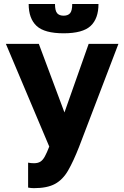

<svg xmlns="http://www.w3.org/2000/svg" viewBox="-20 -756 640 989"><path d="M154.8 213.2Q139.8 213.2 124.8 210.2V81.8Q139.8 84.8 154.8 84.8Q175.2 84.8 188.1 76.7Q201 68.5 211.3 49.3Q221.7 30.2 233.7 -1L10.3 -530H180L312 -176.7L436.7 -530H590L387.5 0Q358 75.2 330.8 122.3Q303.5 169.5 263.4 191.3Q223.3 213.2 154.8 213.2ZM307.8 -584.5Q209.5 -584.5 168.6 -622.3Q127.7 -660.2 127.7 -735.5H263.3Q263.3 -700.5 274.4 -687.8Q285.5 -675.2 307.7 -675.2Q329.8 -675.2 340.9 -687.8Q352 -700.5 352 -735.5H487.3Q487.3 -660.2 446.7 -622.3Q406 -584.5 307.8 -584.5Z"/></svg>

Font: Golos Text
Style: Regular
Weight: 400
Designer: A.Korolkova, Vitaly Kuzmin
Foundry: ParaType Ltd
Version: Version 2.004